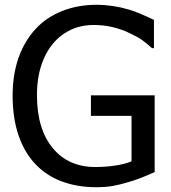

<svg xmlns="http://www.w3.org/2000/svg" viewBox="-20 -760 707 794"><path d="M127 -80.6Q80.6 -129.4 56.4 -200.9Q32.2 -272.5 32.2 -364.3Q32.2 -451.2 56.6 -520.8Q81.1 -590.3 127.4 -640.6Q171.9 -688.5 236.8 -714.4Q301.8 -740.2 378.9 -740.2Q446.3 -740.2 513.7 -720.2Q535.6 -713.9 564.5 -701.4Q593.3 -689 616.7 -677.7V-561H608.4Q586.4 -581.1 567.4 -594.5Q548.3 -607.9 516.6 -622.6Q485.4 -638.2 447.3 -647.5Q409.2 -656.7 367.2 -656.7Q297.9 -656.7 244.6 -620.8Q191.4 -585 162.1 -519.3Q132.8 -453.6 132.8 -367.2Q132.8 -225.1 199.2 -146.5Q230.5 -108.4 274.7 -88.9Q318.8 -69.3 374 -69.3Q416.5 -69.3 456.8 -75.4Q497.1 -81.5 523.9 -92.8V-280.8H356V-365.7H619.6V-48.3Q554.2 -19 512.2 -7.3Q473.1 4.4 444.8 9.3Q416.5 14.2 377.9 14.2Q299.8 14.2 236.1 -9.5Q172.4 -33.2 127 -80.6Z"/></svg>

Font: SG Kara Bold
Style: Regular
Weight: 400
Designer: Damoon Khanjanzadeh
Version: Version 1.000